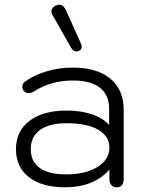

<svg xmlns="http://www.w3.org/2000/svg" viewBox="-20 -788 625 818"><path d="M48 -153Q48 -229 105.5 -273Q163 -317 264 -317Q325 -317 373 -300.5Q421 -284 445 -255V-324Q445 -383 406 -414Q367 -445 291 -445Q197 -445 126 -399Q112 -391 102 -391Q94 -391 85 -397Q75 -405 75 -418Q75 -431 85 -439Q122 -467 176.5 -483.5Q231 -500 289 -500Q393 -500 450 -453Q507 -406 507 -320V-26Q507 10 477 10Q463 10 454.5 0.5Q446 -9 446 -25V-66Q415 -29 367 -9.5Q319 10 257 10Q159 10 103.5 -33Q48 -76 48 -153ZM446 -159Q446 -208 398 -235.5Q350 -263 264 -263Q190 -263 150.5 -234.5Q111 -206 111 -153Q111 -100 149.5 -72.5Q188 -45 262 -45Q344 -45 395 -76.5Q446 -108 446 -159ZM306 -569Q292 -569 283 -584L205 -722Q199 -731 199 -740Q199 -755 217 -764Q225 -768 233 -768Q251 -768 262 -742L325 -602Q328 -596 328 -589Q328 -576 316 -571Q310 -569 306 -569Z"/></svg>

Font: Kodchasan Light
Style: Regular
Weight: 300
Version: Version 1.000; ttfautohint (v1.6)